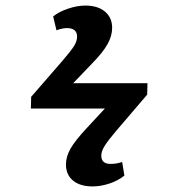

<svg xmlns="http://www.w3.org/2000/svg" viewBox="-20 -601 640 690"><path d="M313 69Q268 69 242.5 48Q217 27 217 -10Q217 -38 233.5 -67Q250 -96 293 -142L357 -211H91L92 -253L204 -382Q235 -418 246 -435.5Q257 -453 257 -469Q257 -500 221 -500Q203 -500 183 -492L171 -542Q192 -559 225 -570Q258 -581 287 -581Q331 -581 357 -559.5Q383 -538 383 -501Q383 -472 366.5 -442.5Q350 -413 314 -376L243 -302H510L509 -261L397 -130Q368 -96 356 -76.5Q344 -57 344 -42Q344 -11 379 -12Q399 -12 419 -19L427 30Q405 48 373.5 58.5Q342 69 313 69Z"/></svg>

Font: Literata 7pt SemiBold
Style: Regular
Weight: 600
Designer: Latin by Veronika Burian and Jose Scaglione. Greek by Irene Vlachou. Cyrillic by Vera Evstafieva.
Foundry: TypeTogether
Version: Version 3.002